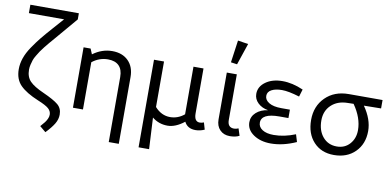

<svg xmlns="http://www.w3.org/2000/svg" viewBox="-85 -1013 3081 1509"><g transform="rotate(10 1455.0 -259.0)"><path d="M127 -235Q127 -177 160 -143Q193 -109 270 -75Q357 -36 391.5 -7Q426 22 426 72Q426 109 405 144.5Q384 180 339 227L291 187Q313 162 322.5 150Q332 138 340.5 120.5Q349 103 349 86Q349 58 326 37.5Q303 17 239 -9Q142 -49 94.5 -96.5Q47 -144 47 -225Q47 -269 62.5 -314Q78 -359 111 -407.5Q144 -456 174 -493Q204 -530 253 -585L330 -672H49V-739H436V-690L322 -556Q312 -544 285 -512.5Q258 -481 247.5 -469Q237 -457 215.5 -430Q194 -403 185 -389Q176 -375 162 -352Q148 -329 142.5 -312.5Q137 -296 132 -275Q127 -254 127 -235Z M519 0V-482H575L593 -439Q665 -492 747 -492Q828 -492 875.5 -444.5Q923 -397 923 -316V217H843V-302Q843 -361 813 -391.5Q783 -422 725 -422Q656 -422 599 -377V0Z M1081 217V-482H1161V-119Q1213 -60 1283 -60Q1345 -60 1396 -102V-482H1476V-124Q1476 -58 1520 -58Q1537 -58 1553 -65L1569 -10Q1533 6 1497 6Q1433 6 1408 -45Q1338 10 1275 10Q1205 10 1152 -33L1165 217Z M1730 -560 1680 -567 1705 -745 1788 -732ZM1771 6Q1722 6 1692 -25Q1662 -56 1662 -108V-482H1742V-118Q1742 -58 1794 -58Q1810 -58 1829 -66L1847 -10Q1817 6 1771 6Z M2098 7Q2016 7 1960 -31Q1904 -69 1904 -129Q1904 -175 1939.5 -207Q1975 -239 2033 -247Q1983 -255 1951 -285.5Q1919 -316 1919 -358Q1919 -416 1972 -454Q2025 -492 2106 -492Q2185 -492 2272 -454L2254 -395Q2166 -422 2114 -422Q2062 -422 2030.5 -405Q1999 -388 1999 -356Q1999 -323 2034 -302Q2069 -281 2133 -281H2201V-214H2129Q1986 -214 1986 -140Q1986 -105 2019 -84Q2052 -63 2109 -63Q2193 -63 2282 -99L2300 -40Q2195 7 2098 7Z M2836 -222Q2836 -119 2771.5 -54.5Q2707 10 2602 10Q2501 10 2440 -56Q2379 -122 2379 -231Q2379 -341 2450 -411.5Q2521 -482 2636 -482H2905V-415L2768 -413Q2836 -316 2836 -222ZM2459 -241Q2459 -160 2501.5 -110Q2544 -60 2613 -60Q2677 -60 2716.5 -104.5Q2756 -149 2756 -215Q2756 -313 2686 -413L2639 -412Q2558 -411 2508.5 -364Q2459 -317 2459 -241Z"/></g></svg>

Font: Cantarell
Style: Regular
Weight: 400
Designer: Dave Crossland, Nikolaus Waxweiler, Florian Fecher, Jacques Le Bailly, Eben Sorkin, Alexei Vanyashin, Alexios Zavras, Em
Version: Version 0.303